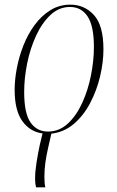

<svg xmlns="http://www.w3.org/2000/svg" viewBox="-20 -566 505 826"><path d="M135 240Q131 225 131 203Q131 172 137 134Q143 96 151 58L163 8Q109 1 76 -45Q43 -91 43 -180Q43 -223 52.5 -273Q62 -323 81 -371Q100 -419 129 -458.5Q158 -498 196.5 -522Q235 -546 283 -546Q343 -546 384 -501.5Q425 -457 425 -354Q425 -298 410.5 -237Q396 -176 367.5 -122Q339 -68 297 -32.5Q255 3 201 9L187 70Q179 105 175 135Q171 165 171 195Q171 223 175 240ZM186 0Q235 0 272 -34.5Q309 -69 334 -124Q359 -179 371.5 -242.5Q384 -306 384 -364Q384 -454 357 -495Q330 -536 281 -536Q234 -536 197.5 -502Q161 -468 135.5 -413Q110 -358 97 -294Q84 -230 84 -170Q84 -78 111.5 -39Q139 0 186 0Z"/></svg>

Font: Noto Serif Display Condensed ExtraLight
Style: Italic
Weight: 200
Width: 3
Italic angle: -12°
Designer: Monotype Design Team
Foundry: Monotype Imaging Inc.
Version: Version 2.009